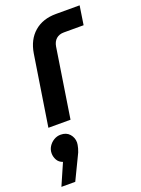

<svg xmlns="http://www.w3.org/2000/svg" viewBox="-161 -578 690 938"><g transform="rotate(-20 183.5 -108.5)"><path d="M29 0 86 -365Q97 -434 141 -472Q185 -510 254 -510H377L362 -412H259Q235 -412 219.5 -398.5Q204 -385 200 -360L144 0ZM-10 293 39 181Q19 174 10 157.5Q1 141 1 123Q1 104 11 88Q21 72 37.5 62Q54 52 73 52Q103 52 119.5 71Q136 90 136 115Q136 125 131 144Q126 163 116 181L62 293Z"/></g></svg>

Font: MuseoModerno Thin Medium
Style: Italic
Weight: 500
Italic angle: -9°
Version: Version 1.003